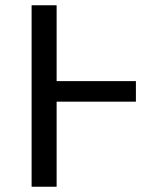

<svg xmlns="http://www.w3.org/2000/svg" viewBox="-20 -709 561 729"><path d="M195 -323V0H100V-689H195V-401H496V-323Z"/></svg>

Font: Fira GO
Style: Regular
Weight: 400
Designer: Carrois Corporate
Foundry: Carrois Corporate GbR
Version: Version 0.300